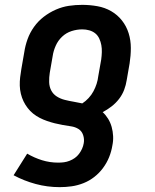

<svg xmlns="http://www.w3.org/2000/svg" viewBox="-20 -558 640 791"><path d="M226 213Q175 213 127 200Q79 187 36 164L92 75Q121 92 153 102Q185 112 220 112Q232 112 243.5 110.5Q255 109 266.5 104.5Q278 100 288 93Q298 86 305.5 76Q313 66 318 55Q323 44 325 32Q328 15 322.5 -1.5Q317 -18 303.5 -26.5Q290 -35 273 -37.5Q256 -40 239 -43Q222 -46 206 -50Q190 -54 174 -59.5Q158 -65 143.5 -72.5Q129 -80 116.5 -90Q104 -100 94 -113Q84 -126 77 -140.5Q70 -155 66 -171.5Q62 -188 61.5 -205Q61 -222 63 -239.5Q65 -257 68 -274L80 -343Q84 -370 93.5 -396.5Q103 -423 120 -447Q137 -471 160.5 -489Q184 -507 210.5 -518.5Q237 -530 264 -534Q291 -538 319 -538Q350 -538 381 -532.5Q412 -527 438 -512Q464 -497 482.5 -473.5Q501 -450 510 -421Q519 -392 519 -360.5Q519 -329 514 -297L502 -228Q499 -208 491.5 -188Q484 -168 470.5 -150.5Q457 -133 439.5 -119.5Q422 -106 403 -96Q416 -84 425.5 -68.5Q435 -53 440 -35Q445 -17 446 2.5Q447 22 443 41Q439 66 429.5 89.5Q420 113 404.5 134Q389 155 368.5 171Q348 187 324 196.5Q300 206 275.5 209.5Q251 213 226 213ZM319 -132Q333 -141 345 -154Q357 -167 365 -182Q373 -197 378 -212.5Q383 -228 385 -245L397 -313Q399 -328 399.5 -343Q400 -358 397.5 -372Q395 -386 389 -399Q383 -412 372.5 -420.5Q362 -429 348 -433Q334 -437 319 -437Q297 -437 275 -430Q253 -423 236 -407Q219 -391 209.5 -369.5Q200 -348 197 -327L185 -258Q182 -239 182.5 -220Q183 -201 191 -185.5Q199 -170 214 -160.5Q229 -151 247 -146.5Q265 -142 283 -139Q301 -136 319 -132Z"/></svg>

Font: Iosevka Curly Slab Extended
Style: Bold Italic
Weight: 700
Width: 7
Italic angle: -9°
Monospace: yes
Designer: Belleve Invis
Foundry: Belleve Invis
Version: Version 11.0.0; ttfautohint (v1.8.3)